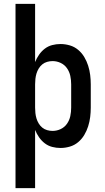

<svg xmlns="http://www.w3.org/2000/svg" viewBox="-20 -755 540 990"><path d="M60 215V-735H161V-435Q169 -455 181.5 -473Q194 -491 211 -504Q228 -517 249 -522.5Q270 -528 292 -528Q316 -528 340 -521Q364 -514 383 -498Q402 -482 414.5 -461Q427 -440 434.5 -416.5Q442 -393 445 -368.5Q448 -344 448 -320V-200Q448 -176 445 -151.5Q442 -127 434.5 -103.5Q427 -80 414.5 -59Q402 -38 383 -22Q364 -6 340 1Q316 8 292 8Q270 8 249 2.5Q228 -3 211 -16Q194 -29 181.5 -47Q169 -65 161 -85V215ZM251 -80Q273 -80 293 -89.5Q313 -99 325.5 -117Q338 -135 342.5 -156.5Q347 -178 347 -200V-320Q347 -342 342.5 -363.5Q338 -385 325.5 -403Q313 -421 293 -430.5Q273 -440 251 -440Q237 -440 223 -436Q209 -432 198 -423Q187 -414 179.5 -401.5Q172 -389 168 -375.5Q164 -362 162.5 -348Q161 -334 161 -320V-200Q161 -186 162.5 -172Q164 -158 168 -144.5Q172 -131 179.5 -118.5Q187 -106 198 -97Q209 -88 223 -84Q237 -80 251 -80Z"/></svg>

Font: Iosevka Custom Semibold
Style: Regular
Weight: 600
Designer: Belleve Invis
Foundry: Belleve Invis
Version: Version 27.0.2; ttfautohint (v1.8.4)